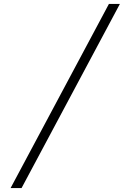

<svg xmlns="http://www.w3.org/2000/svg" viewBox="-20 -850 640 980"><path d="M34 110 536 -830H592L90 110Z"/></svg>

Font: JetBrains Mono NL Thin
Style: Italic
Weight: 100
Italic angle: -9°
Monospace: yes
Designer: Philipp Nurullin, Konstantin Bulenkov
Foundry: JetBrains
Version: Version 2.305; ttfautohint (v1.8.4.7-5d5b)